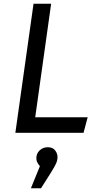

<svg xmlns="http://www.w3.org/2000/svg" viewBox="-20 -709 532 1025"><path d="M159 -689H253L168 -83H448L426 0H62ZM235 77Q261 77 274 93.5Q287 110 287 129Q287 147 279 164.5Q271 182 251 214L199 296H145L193 178Q186 170 180 159.5Q174 149 174 136Q174 110 192 93.5Q210 77 235 77Z"/></svg>

Font: Fira Sans Variable
Style: Italic
Weight: 397
Italic angle: -8°
Designer: Carrois Corporate & Edenspiekermann AG
Foundry: Carrois Corporate GbR & Edenspiekermann AG
Version: Version 4.202